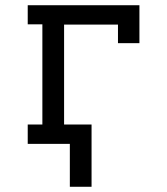

<svg xmlns="http://www.w3.org/2000/svg" viewBox="-20 -550 640 734"><path d="M330 164H247V0H86V-74H142V-457H86V-530H513V-385H431V-456H225V-74H330Z"/></svg>

Font: Iosevka Slab Extended
Style: Regular
Weight: 400
Width: 7
Monospace: yes
Designer: Belleve Invis
Foundry: Belleve Invis
Version: Version 11.1.1; ttfautohint (v1.8.3)